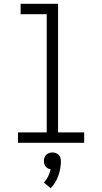

<svg xmlns="http://www.w3.org/2000/svg" viewBox="-20 -755 540 1015"><path d="M75 0V-55H227V-680H89V-735H287V-55H425V0ZM248 240 212 210Q226 195 234.5 177Q243 159 248 140Q240 139 233 135Q226 131 221 125Q216 119 214 111.5Q212 104 212 96Q212 87 215 78Q218 69 224.5 63Q231 57 239.5 54Q248 51 257 51Q266 51 274.5 54Q283 57 289.5 63Q296 69 299 78Q302 87 302 96Q302 135 288.5 173.5Q275 212 248 240Z"/></svg>

Font: Iosevka Custom Light
Style: Regular
Weight: 300
Monospace: yes
Designer: Belleve Invis
Foundry: Belleve Invis
Version: Version 27.3.5